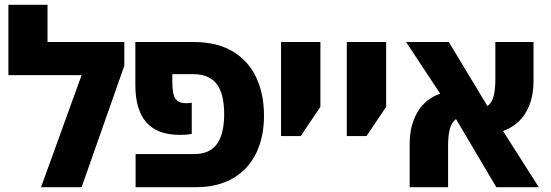

<svg xmlns="http://www.w3.org/2000/svg" viewBox="-20 -780 2295 800"><path d="M178 -605H498V-506L320 0H151L320 -467H15V-760H178Z M545 0V-138H790Q853 -138 883.5 -179.5Q914 -221 914 -304Q914 -390 882.5 -430.5Q851 -471 786 -471H698V-438Q698 -386 711.5 -368Q725 -350 755 -350Q762 -350 767.5 -350.5Q773 -351 779 -352V-222Q769 -220 757.5 -219Q746 -218 729 -218Q635 -218 589.5 -270.5Q544 -323 544 -425V-605H786Q883 -605 948.5 -566.5Q1014 -528 1047 -458.5Q1080 -389 1080 -298Q1080 -209 1047.5 -142Q1015 -75 951.5 -37.5Q888 0 794 0Z M1151 -213V-605H1315V-335L1233 -213Z M1425 -213V-605H1589V-335L1507 -213Z M1687 0V-181Q1687 -257 1719 -312Q1751 -367 1814 -390L1672 -605H1850L2011 -338Q2030 -352 2037 -380Q2044 -408 2044 -452V-605H2203V-443Q2203 -366 2171 -311.5Q2139 -257 2076 -234L2225 0H2048L1880 -284Q1861 -269 1854 -241.5Q1847 -214 1847 -172V0Z"/></svg>

Font: Noto Sans Hebrew SemiCondensed ExtraBold
Style: Regular
Weight: 800
Width: 4
Designer: Monotype Design Team
Foundry: Monotype Imaging Inc.
Version: Version 2.004; ttfautohint (v1.8.4.7-5d5b)